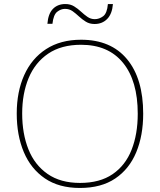

<svg xmlns="http://www.w3.org/2000/svg" viewBox="-20 -922 794 952"><path d="M690 -358Q690 -250 655.5 -167Q621 -84 551.5 -37Q482 10 376 10Q272 10 202.5 -37.5Q133 -85 98 -168Q63 -251 63 -359Q63 -467 100 -549.5Q137 -632 208.5 -678.5Q280 -725 382 -725Q530 -725 610 -628.5Q690 -532 690 -358ZM90 -359Q90 -259 121 -181.5Q152 -104 216 -59.5Q280 -15 377 -15Q475 -15 538.5 -58.5Q602 -102 632.5 -179.5Q663 -257 663 -358Q663 -521 590 -610.5Q517 -700 382 -700Q284 -700 219 -656Q154 -612 122 -535Q90 -458 90 -359ZM215 -804Q219 -854 242.5 -878Q266 -902 304 -902Q329 -902 347.5 -890.5Q366 -879 381.5 -864.5Q397 -850 413.5 -838.5Q430 -827 450 -827Q472 -827 491.5 -841.5Q511 -856 515 -902H540Q536 -853 511.5 -828Q487 -803 449 -803Q424 -803 405.5 -814.5Q387 -826 371.5 -840.5Q356 -855 340 -866.5Q324 -878 302 -878Q282 -878 263.5 -863.5Q245 -849 240 -804Z"/></svg>

Font: Noto Sans Oriya Thin
Style: Regular
Weight: 100
Designer: Amélie Bonet and Sol Matas
Foundry: Google LLC
Version: Version 2.006; ttfautohint (v1.8.4.7-5d5b)